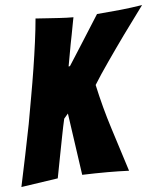

<svg xmlns="http://www.w3.org/2000/svg" viewBox="-53 -794 709 841"><g transform="rotate(-5 301.5 -373.0)"><path d="M7 1Q37 -139 63 -271Q73 -328 84 -389Q95 -450 104.5 -510Q114 -570 121.5 -626.5Q129 -683 133 -729Q156 -727 185 -725.5Q214 -724 239 -722Q269 -720 299 -720Q298 -716 296 -705Q294 -694 291 -678.5Q288 -663 284.5 -644Q281 -625 277 -606Q269 -562 259 -507L265 -508Q275 -524 293.5 -552.5Q312 -581 332 -613Q352 -645 371 -674.5Q390 -704 403 -725Q453 -729 503 -734Q553 -739 603 -747Q556 -684 512 -623Q493 -597 473.5 -569Q454 -541 435 -514Q416 -487 399.5 -462Q383 -437 370 -416Q392 -315 422 -221Q452 -127 483 -29Q460 -30 436 -30.5Q412 -31 389 -31Q360 -31 333 -30.5Q306 -30 277 -29Q268 -94 257.5 -165.5Q247 -237 238 -302L220 -281Q213 -251 204.5 -207Q196 -163 188 -122Q179 -74 169 -23Z"/></g></svg>

Font: Bangers
Style: Regular
Weight: 400
Designer: vernon adams
Foundry: Vernon Adams
Version: Version 2.000